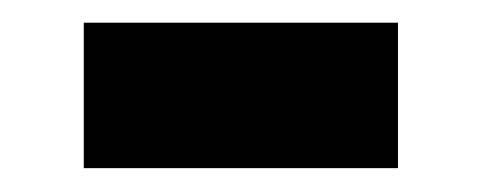

<svg xmlns="http://www.w3.org/2000/svg" viewBox="-20 -386 414 165"><path d="M52 -366.5H322V-241.5H52Z"/></svg>

Font: Lato 2
Style: Regular
Weight: 900
Designer: Lukasz Dziedzic with Adam Twardoch and Botio Nikoltchev
Foundry: tyPoland Lukasz Dziedzic
Version: Version 2.015; 2015-08-06; http://www.latofonts.com/